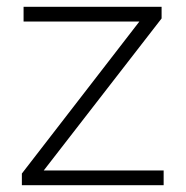

<svg xmlns="http://www.w3.org/2000/svg" viewBox="-20 -542 543 562"><path d="M459 -43V0H44V-34L388 -479H49V-522H453V-488L108 -43Z"/></svg>

Font: Montserrat Atlas Light
Style: Regular
Weight: 300
Designer: Julieta Ulanovsky
Foundry: Julieta Ulanovsky
Version: Version 7.200